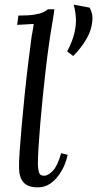

<svg xmlns="http://www.w3.org/2000/svg" viewBox="-20 -795 418 826"><path d="M214 -755Q211 -730 205.5 -699Q200 -668 195.5 -638Q191 -608 188 -585Q182 -543 176 -489.5Q170 -436 164 -378.5Q158 -321 153.5 -266Q149 -211 146 -165.5Q143 -120 143 -91Q143 -72 147 -55.5Q151 -39 170 -39Q187 -39 207.5 -60.5Q228 -82 243 -136L271 -129Q268 -112 258.5 -88Q249 -64 233 -41.5Q217 -19 194.5 -4Q172 11 142 11Q101 11 82 -9.5Q63 -30 62 -70Q61 -95 64.5 -144Q68 -193 73.5 -255.5Q79 -318 86 -386.5Q93 -455 101 -520Q109 -585 116 -638Q121 -665 122.5 -673.5Q124 -682 125 -692Q107 -691 89.5 -690Q72 -689 54 -688L59 -728Q103 -728 127.5 -732Q152 -736 165 -742Q178 -748 186 -755ZM295 -554 269 -574Q291 -616 299.5 -650.5Q308 -685 306.5 -715.5Q305 -746 297 -775L366 -762Q374 -745 376.5 -732.5Q379 -720 377 -702Q373 -662 350 -624Q327 -586 295 -554Z"/></svg>

Font: Lora Italic
Style: Italic
Weight: 400
Italic angle: -3°
Designer: Olga Karpushina, Alexei Vanyashin (Cyrillic)
Foundry: Cyreal
Version: Version 2.210; ttfautohint (v1.8.1.43-b0c9)